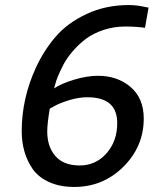

<svg xmlns="http://www.w3.org/2000/svg" viewBox="-20 -730 643 760"><path d="M194 -380Q222 -399 273 -414.5Q324 -430 368 -430Q445 -430 497 -385.5Q549 -341 549 -261Q549 -150 468.5 -70Q388 10 274 10Q217 10 175 -9Q133 -28 110 -60Q66 -123 66 -211Q66 -340 122 -462Q154 -531 200.5 -585Q247 -639 322.5 -674.5Q398 -710 490 -710Q522 -710 556 -702L568 -700L554 -620Q519 -625 475 -625Q431 -625 390 -611.5Q349 -598 320.5 -576.5Q292 -555 269 -528.5Q246 -502 232 -476Q205 -424 198 -394ZM177 -300Q167 -240 167 -210Q167 -149 199.5 -112Q232 -75 295.5 -75Q359 -75 401.5 -123Q444 -171 444 -243Q444 -345 326 -345Q291 -345 254 -333.5Q217 -322 197 -311Z"/></svg>

Font: Bitter
Style: Italic
Weight: 400
Italic angle: -9°
Designer: Sol Matas
Foundry: Sol Matas
Version: Version 1.001